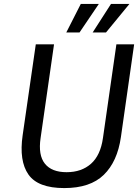

<svg xmlns="http://www.w3.org/2000/svg" viewBox="-20 -949 707 979"><path d="M307.5 10Q173.5 10 125 -59.2Q76.5 -128.5 95.5 -259.5L162.5 -723H255.5L187 -245.5Q174 -158 208.8 -114.5Q243.5 -71 319.5 -71Q395.5 -71 444 -114Q492.5 -157 505 -245.5L573.5 -723H664L596.5 -250Q578.5 -125 509.2 -57.5Q440 10 307.5 10ZM392 -929 318 -783.5H385.5L484 -929ZM546 -929 452.5 -783.5H520.5L640 -929Z"/></svg>

Font: Public Sans
Style: Italic
Weight: 400
Italic angle: -8°
Designer: The Public Sans project authors (U.S. Web Design System). Libre Franklin designed by Pablo Impallari and Rodrigo Fuenzal
Version: Version 1.008; ttfautohint (v1.8.1) -l 8 -r 50 -G 200 -x 14 